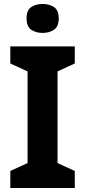

<svg xmlns="http://www.w3.org/2000/svg" viewBox="-20 -948 429 968"><path d="M357 0H32V-86L119 -126V-588L32 -628V-714H357V-628L270 -588V-126L357 -86ZM195 -928Q228 -928 252 -912.5Q276 -897 276 -855Q276 -814 252 -798Q228 -782 195 -782Q161 -782 137.5 -798Q114 -814 114 -855Q114 -897 137.5 -912.5Q161 -928 195 -928Z"/></svg>

Font: Noto Sans Sundanese
Style: Bold
Weight: 700
Version: Version 2.003